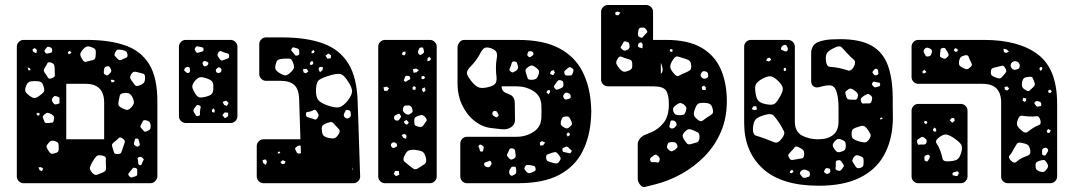

<svg xmlns="http://www.w3.org/2000/svg" viewBox="-20 -730 4273 765"><path d="M74 0Q63 0 55 -8Q47 -16 47 -27V-544Q47 -555 55 -563Q63 -571 74 -571H326Q416 -571 479 -549Q542 -527 574.5 -474Q607 -421 607 -326V-28Q607 -18 599 -9Q591 0 579 0ZM347 -541Q333 -547 325.5 -544.5Q318 -542 308 -530Q299 -519 300 -511.5Q301 -504 309 -492Q315 -482 321.5 -483.5Q328 -485 339 -488Q349 -490 354.5 -492.5Q360 -495 361 -506Q362 -520 361.5 -528Q361 -536 347 -541ZM176 -543Q170 -545 168 -542.5Q166 -540 162 -536Q159 -531 157.5 -528.5Q156 -526 160 -521Q164 -514 175 -518Q181 -519 184.5 -520.5Q188 -522 188 -529Q188 -536 185.5 -538.5Q183 -541 176 -543ZM127 -531 118 -539 109 -532 113 -523 125 -518ZM466 -531Q455 -533 449.5 -532Q444 -531 439 -521Q434 -512 437.5 -507.5Q441 -503 448 -496Q454 -490 458 -490Q462 -490 469 -494Q478 -498 483.5 -500.5Q489 -503 488 -513Q486 -523 481 -526Q476 -529 466 -531ZM257 -527 250 -522 253 -514 260 -516 265 -522ZM198 -452Q198 -464 196 -470.5Q194 -477 183 -481Q171 -484 168.5 -477.5Q166 -471 159 -461Q155 -454 154.5 -450Q154 -446 159 -439Q167 -429 170.5 -421.5Q174 -414 186 -418Q199 -423 198.5 -430.5Q198 -438 198 -452ZM422 -454Q419 -460 416.5 -463.5Q414 -467 407 -466Q399 -464 397 -460.5Q395 -457 394 -449Q393 -442 394 -438Q395 -434 402 -431Q408 -428 411 -431Q414 -434 419 -439Q426 -446 422 -454ZM98 -459 90 -461 94 -449 102 -451ZM529 -442Q520 -445 514.5 -444Q509 -443 503 -435Q498 -426 498.5 -421Q499 -416 505 -408Q513 -397 517.5 -391Q522 -385 534 -389Q548 -394 553 -400Q558 -406 558 -422Q558 -435 550 -436.5Q542 -438 529 -442ZM430 -412H421L424 -403L431 -402L438 -408ZM154 -384Q150 -400 142 -403.5Q134 -407 118 -407Q102 -407 95 -403Q88 -399 83 -385Q78 -371 82 -364Q86 -357 98 -348Q109 -340 116.5 -339.5Q124 -339 135 -347Q148 -356 153.5 -362.5Q159 -369 154 -384ZM244 -175H395V-321Q395 -396 321 -396H244ZM509 -340Q502 -354 494.5 -357.5Q487 -361 472 -359Q459 -357 457.5 -349.5Q456 -342 453 -329Q451 -319 452 -313Q453 -307 463 -301Q475 -295 482.5 -292.5Q490 -290 500 -299Q511 -310 513 -318Q515 -326 509 -340ZM212 -344Q204 -347 200 -347.5Q196 -348 191 -342Q186 -335 186.5 -331Q187 -327 192 -320Q196 -314 200 -314Q204 -314 211 -316Q217 -317 217 -320.5Q217 -324 217 -330Q217 -336 217 -339Q217 -342 212 -344ZM139 -277 131 -281 125 -277 128 -271 135 -269ZM185 -275Q176 -280 170.5 -280.5Q165 -281 157 -274Q149 -267 150.5 -262Q152 -257 156 -248Q158 -241 162.5 -240Q167 -239 174 -240Q183 -241 188 -241.5Q193 -242 194 -250Q197 -260 195 -265Q193 -270 185 -275ZM580 -233Q578 -243 573.5 -246Q569 -249 560 -251Q552 -252 549.5 -248Q547 -244 544 -237Q540 -230 539.5 -226.5Q539 -223 544 -218Q550 -211 554 -207Q558 -203 567 -208Q577 -212 579 -217.5Q581 -223 580 -233ZM469 -178Q458 -186 452.5 -179.5Q447 -173 436 -165Q429 -160 427 -155.5Q425 -151 428 -143Q432 -131 434 -123.5Q436 -116 448 -116Q461 -116 463.5 -123Q466 -130 470 -142Q474 -155 477 -162.5Q480 -170 469 -178ZM535 -164Q533 -170 532 -174Q531 -178 524 -178Q518 -178 517.5 -174Q517 -170 515 -164Q511 -155 517 -151Q522 -148 525 -146Q528 -144 533 -148Q538 -151 537 -154.5Q536 -158 535 -164ZM201 -167Q189 -171 183 -168.5Q177 -166 170 -156Q163 -147 166 -142Q169 -137 174 -128Q179 -120 183.5 -118Q188 -116 197 -119Q206 -121 210 -124.5Q214 -128 214 -138Q214 -150 213 -156.5Q212 -163 201 -167ZM388 -110Q372 -114 365 -108Q358 -102 350 -88Q341 -73 338.5 -64Q336 -55 347 -42Q358 -30 366.5 -33.5Q375 -37 390 -43Q401 -48 402 -54Q403 -60 402 -72Q401 -87 402 -97Q403 -107 388 -110ZM550 -99Q546 -103 542.5 -104.5Q539 -106 533 -104Q528 -101 528.5 -97.5Q529 -94 530 -88Q531 -82 531 -78Q531 -74 537 -72Q543 -71 544 -75Q545 -79 548 -85Q550 -89 552 -92Q554 -95 550 -99ZM152 -58 144 -64 133 -63 138 -52 147 -48ZM527 -43Q527 -50 526.5 -54.5Q526 -59 519 -61Q512 -63 509.5 -60Q507 -57 502 -51Q497 -44 493 -40Q489 -36 494 -29Q500 -22 505 -23Q510 -24 518 -27Q525 -29 526 -32.5Q527 -36 527 -43Z M720 -240Q709 -240 701 -248Q693 -256 693 -267V-544Q693 -555 701 -563Q709 -571 720 -571H899Q910 -571 918 -563Q926 -555 926 -544V-267Q926 -256 918 -248Q910 -240 899 -240ZM775 -544Q769 -545 765.5 -545.5Q762 -546 759 -541Q755 -535 756 -532Q757 -529 761 -523Q764 -519 767.5 -519.5Q771 -520 776 -522Q782 -524 786.5 -525Q791 -526 791 -533Q791 -540 786.5 -541Q782 -542 775 -544ZM893 -507Q893 -515 888.5 -516.5Q884 -518 876 -520Q867 -523 861.5 -526Q856 -529 850 -521Q845 -512 847.5 -507Q850 -502 856 -494Q861 -488 865.5 -489Q870 -490 877 -493Q884 -496 888.5 -497.5Q893 -499 893 -507ZM800 -486Q794 -489 790 -484Q785 -480 788 -474Q790 -470 791.5 -467.5Q793 -465 798 -466Q808 -468 810 -476Q811 -481 808 -482Q805 -483 800 -486ZM737 -449Q736 -455 736 -458.5Q736 -462 731 -463Q720 -465 715 -455Q712 -450 715 -448Q718 -446 722 -442Q726 -437 732 -440Q738 -443 737 -449ZM857 -460Q852 -463 849.5 -461.5Q847 -460 843 -456Q838 -452 841 -445Q844 -438 851 -439Q860 -440 862 -447Q864 -456 857 -460ZM808 -416Q790 -423 779.5 -422.5Q769 -422 756 -407Q744 -392 746.5 -381.5Q749 -371 759 -355Q768 -342 777 -341.5Q786 -341 802 -345Q816 -349 822.5 -354.5Q829 -360 830 -375Q831 -393 827.5 -401.5Q824 -410 808 -416ZM881 -329 867 -324 873 -312 884 -308 891 -320ZM774 -310Q766 -314 763 -309.5Q760 -305 754 -298Q748 -290 753 -282Q758 -275 760 -270.5Q762 -266 770 -268Q778 -270 777 -275Q776 -280 777 -288Q778 -297 779.5 -302Q781 -307 774 -310ZM836 -290 832 -298 824 -293 825 -284 834 -281ZM889 -281 875 -282 866 -271 876 -259 889 -267Z M1030 0Q1019 0 1011 -8Q1003 -16 1003 -27V-148Q1003 -159 1011 -167Q1019 -175 1030 -175H1177L1172 -333Q1171 -374 1153 -391Q1135 -408 1098 -408H1040Q1029 -408 1021 -416Q1013 -424 1013 -435V-554Q1013 -565 1021 -573Q1029 -581 1040 -581H1103Q1201 -581 1267 -557Q1333 -533 1367.5 -477.5Q1402 -422 1405 -327L1415 -27Q1415 -16 1407 -8Q1399 0 1388 0ZM1172 -528Q1172 -535 1162 -538Q1155 -539 1151 -541Q1147 -543 1143 -537Q1139 -531 1141.5 -527.5Q1144 -524 1149 -519Q1153 -513 1156 -510Q1159 -507 1166 -509Q1173 -512 1172.5 -516Q1172 -520 1172 -528ZM1234 -524 1229 -531 1222 -526 1221 -518H1229ZM1299 -510 1288 -517 1277 -508 1285 -496 1298 -498ZM1147 -482Q1142 -496 1132.5 -496.5Q1123 -497 1107 -496Q1094 -495 1088 -491.5Q1082 -488 1079 -475Q1075 -462 1077.5 -455Q1080 -448 1092 -440Q1105 -432 1113 -430Q1121 -428 1133 -437Q1146 -448 1150 -456.5Q1154 -465 1147 -482ZM1224 -488 1216 -482 1214 -473 1223 -471 1229 -478ZM1267 -462 1254 -464 1249 -455 1255 -442 1265 -451ZM1201 -456 1187 -454 1190 -441 1199 -438 1209 -446ZM1363 -411Q1348 -434 1333.5 -435.5Q1319 -437 1293 -429Q1266 -421 1253 -412.5Q1240 -404 1239 -375Q1238 -344 1248 -331.5Q1258 -319 1288 -309Q1317 -299 1332.5 -303Q1348 -307 1367 -331Q1385 -355 1382.5 -371Q1380 -387 1363 -411ZM1241 -288Q1236 -294 1231.5 -292Q1227 -290 1220 -287Q1211 -284 1205 -284Q1199 -284 1199 -275Q1199 -265 1204.5 -263.5Q1210 -262 1219 -259Q1228 -256 1234 -254Q1240 -252 1245 -260Q1251 -269 1249 -274Q1247 -279 1241 -288ZM1366 -292Q1359 -293 1357 -289.5Q1355 -286 1352 -279Q1347 -270 1353 -263Q1361 -255 1370 -260Q1379 -264 1378 -275Q1377 -283 1375.5 -286.5Q1374 -290 1366 -292ZM1315 -232Q1308 -241 1302.5 -243Q1297 -245 1286 -241Q1273 -236 1267 -231.5Q1261 -227 1262 -214Q1263 -198 1267.5 -191.5Q1272 -185 1287 -181Q1303 -177 1311.5 -179Q1320 -181 1329 -195Q1337 -208 1331 -214.5Q1325 -221 1315 -232ZM1160 -127Q1163 -118 1172 -118Q1177 -118 1179 -120L1178 -149Q1171 -153 1160 -144Q1155 -140 1156 -136.5Q1157 -133 1160 -127ZM1094 -126 1088 -125 1086 -118 1097 -120ZM1044 -86 1038 -95 1026 -92 1028 -81 1039 -73ZM1118 -86 1107 -92 1097 -84 1104 -76 1113 -77ZM1385 -63V-52Q1388 -54 1386.5 -57.5Q1385 -61 1385 -63Z M1514 0Q1503 0 1495 -8Q1487 -16 1487 -27V-544Q1487 -555 1495 -563Q1503 -571 1514 -571H1693Q1704 -571 1712 -563Q1720 -555 1720 -544V-27Q1720 -16 1712 -8Q1704 0 1693 0ZM1660 -541Q1653 -541 1651 -538Q1649 -535 1647 -529Q1643 -519 1650 -513Q1654 -510 1657 -511.5Q1660 -513 1664 -516Q1671 -520 1669 -527Q1667 -533 1666.5 -537Q1666 -541 1660 -541ZM1595 -525 1585 -523 1581 -513 1591 -509 1596 -516ZM1690 -504 1683 -496V-486L1692 -488L1698 -495ZM1637 -457 1625 -454 1628 -440 1640 -442 1649 -451ZM1600 -428Q1596 -428 1595 -425.5Q1594 -423 1592 -419Q1591 -414 1589.5 -411.5Q1588 -409 1592 -406Q1596 -403 1598 -405Q1600 -407 1604 -409Q1609 -412 1612.5 -413.5Q1616 -415 1614 -420Q1613 -426 1609.5 -427Q1606 -428 1600 -428ZM1674 -422 1667 -428 1659 -425 1660 -415H1669ZM1637 -382 1630 -387 1624 -383V-373L1635 -372ZM1530 -378 1521 -385 1508 -382 1511 -368H1523ZM1672 -382 1662 -377V-369L1668 -362L1676 -370ZM1622 -298Q1619 -309 1608 -310Q1600 -310 1595 -309.5Q1590 -309 1587 -302Q1584 -293 1585.5 -288.5Q1587 -284 1594 -278Q1601 -273 1605.5 -273Q1610 -273 1617 -278Q1624 -282 1624 -286.5Q1624 -291 1622 -298ZM1575 -272Q1571 -278 1567.5 -276.5Q1564 -275 1558 -272Q1550 -269 1550 -262Q1550 -252 1558 -250Q1566 -247 1572 -255Q1576 -261 1577.5 -264Q1579 -267 1575 -272ZM1676 -261Q1668 -271 1661.5 -271.5Q1655 -272 1643 -267Q1633 -263 1631.5 -257.5Q1630 -252 1631 -241Q1631 -232 1635.5 -229.5Q1640 -227 1648 -225Q1661 -221 1668 -232Q1674 -242 1678.5 -247Q1683 -252 1676 -261ZM1600 -252 1589 -246 1593 -237 1602 -233 1609 -242ZM1593 -197 1580 -192 1587 -181 1598 -177 1600 -189ZM1551 -163Q1544 -164 1539 -157Q1535 -150 1541 -144Q1545 -138 1553 -142Q1558 -144 1560 -145.5Q1562 -147 1562 -152Q1561 -161 1551 -163ZM1677 -101Q1672 -121 1662.5 -126Q1653 -131 1633 -133Q1614 -134 1606 -129Q1598 -124 1590 -106Q1584 -92 1591.5 -86Q1599 -80 1611 -70Q1622 -61 1628.5 -57Q1635 -53 1647 -60Q1663 -70 1672 -76.5Q1681 -83 1677 -101ZM1569 -49H1554L1549 -37L1558 -28L1571 -34Z M1979 -386V-380Q1982 -366 1993 -361L2014 -352Q2022 -348 2026.5 -339.5Q2031 -331 2031 -322L2032 -253Q2032 -234 2017 -223.5Q2002 -213 1979 -215L1936 -220Q1902 -224 1871.5 -247.5Q1841 -271 1822 -310Q1803 -349 1803 -398V-544Q1805 -555 1812 -563Q1819 -571 1830 -571H2043Q2146 -571 2208.5 -537.5Q2271 -504 2301 -444.5Q2331 -385 2335 -308Q2336 -293 2336 -285.5Q2336 -278 2335 -263Q2331 -186 2301 -126.5Q2271 -67 2208.5 -33.5Q2146 0 2043 0H1841Q1830 0 1822 -8Q1814 -16 1814 -27V-158Q1814 -169 1822 -177Q1830 -185 1841 -185H2038Q2075 -185 2105 -204Q2135 -223 2137 -260Q2138 -286 2137 -311Q2135 -349 2105 -367.5Q2075 -386 2038 -386ZM1936 -538Q1917 -544 1908.5 -537.5Q1900 -531 1893.5 -517.5Q1887 -504 1875 -488Q1864 -474 1854 -464Q1844 -454 1841 -444Q1838 -434 1849 -419Q1868 -391 1884.5 -383Q1901 -375 1933 -385Q1952 -391 1956 -401.5Q1960 -412 1958 -426.5Q1956 -441 1956 -461Q1956 -481 1959 -496Q1962 -511 1958.5 -521Q1955 -531 1936 -538ZM2105 -519Q2102 -526 2095 -526Q2090 -526 2087 -525.5Q2084 -525 2083 -520Q2081 -514 2081 -511Q2081 -508 2086 -504Q2091 -501 2093.5 -503Q2096 -505 2101 -508Q2107 -512 2105 -519ZM2030 -485Q2021 -486 2019.5 -480.5Q2018 -475 2015 -466Q2012 -459 2010 -454.5Q2008 -450 2015 -445Q2021 -440 2025 -442Q2029 -444 2036 -448Q2046 -455 2044 -465Q2041 -474 2040 -479Q2039 -484 2030 -485ZM2111 -464Q2102 -470 2096.5 -469Q2091 -468 2083 -462Q2075 -456 2074 -451.5Q2073 -447 2076 -438Q2080 -426 2082 -419Q2084 -412 2096 -412Q2110 -412 2116 -416.5Q2122 -421 2126 -434Q2130 -446 2125.5 -451.5Q2121 -457 2111 -464ZM2258 -459Q2252 -464 2248 -462Q2244 -460 2238 -455Q2232 -450 2229.5 -447Q2227 -444 2229 -437Q2231 -430 2235.5 -429.5Q2240 -429 2247 -429Q2254 -429 2257 -430.5Q2260 -432 2262 -438Q2265 -446 2265 -450.5Q2265 -455 2258 -459ZM2186 -451 2176 -447 2171 -436 2184 -430 2191 -441ZM2225 -392Q2225 -400 2223.5 -404Q2222 -408 2215 -410Q2207 -412 2204 -409.5Q2201 -407 2197 -401Q2192 -393 2188.5 -389Q2185 -385 2191 -378Q2196 -371 2201 -373Q2206 -375 2214 -378Q2225 -382 2225 -392ZM2170 -372 2162 -370 2157 -363 2165 -354 2172 -363ZM2242 -360Q2236 -362 2233 -360Q2230 -358 2226 -353Q2221 -345 2228 -337Q2232 -331 2242 -335Q2248 -337 2251 -338Q2254 -339 2254 -346Q2254 -357 2242 -360ZM1961 -283Q1958 -289 1950 -288Q1943 -287 1942 -280Q1941 -271 1947 -268Q1953 -265 1956 -263Q1959 -261 1964 -266Q1968 -270 1966 -273.5Q1964 -277 1961 -283ZM2255 -250Q2251 -259 2247.5 -263Q2244 -267 2234 -266Q2224 -265 2221 -261Q2218 -257 2215 -247Q2213 -237 2215.5 -232.5Q2218 -228 2226 -223Q2234 -218 2239.5 -218.5Q2245 -219 2252 -226Q2259 -232 2259 -237Q2259 -242 2255 -250ZM2251 -197 2243 -203 2237 -194 2242 -186 2249 -190ZM2152 -162 2139 -168 2131 -162 2132 -150 2144 -151ZM1903 -149Q1899 -152 1896 -153.5Q1893 -155 1889 -152Q1885 -148 1886.5 -145.5Q1888 -143 1890 -138Q1892 -132 1892.5 -129Q1893 -126 1899 -126Q1905 -126 1905 -129.5Q1905 -133 1907 -139Q1909 -146 1903 -149ZM2246 -141Q2240 -148 2234 -145Q2228 -142 2224 -140.5Q2220 -139 2221 -132Q2222 -125 2226 -124.5Q2230 -124 2237 -122Q2244 -121 2248.5 -119.5Q2253 -118 2256 -124Q2260 -130 2255.5 -132.5Q2251 -135 2246 -141ZM2021 -139Q2012 -140 2010 -135Q2008 -130 2004 -122Q2000 -116 2000 -112Q2000 -108 2005 -103Q2010 -97 2014 -95Q2018 -93 2026 -97Q2033 -101 2034 -105Q2035 -109 2034 -117Q2033 -127 2031.5 -132Q2030 -137 2021 -139ZM2203 -117Q2197 -124 2192.5 -124Q2188 -124 2179 -121Q2169 -117 2162 -115Q2155 -113 2156 -101Q2157 -90 2163 -87.5Q2169 -85 2180 -82Q2191 -79 2197 -78.5Q2203 -78 2209 -88Q2216 -97 2213 -102.5Q2210 -108 2203 -117ZM1936 -86Q1932 -91 1928.5 -88.5Q1925 -86 1919 -85Q1914 -83 1911.5 -82Q1909 -81 1909 -76Q1909 -68 1918 -65Q1929 -61 1933 -68Q1937 -73 1938.5 -76.5Q1940 -80 1936 -86ZM2114 -59Q2112 -68 2107 -69Q2102 -70 2093 -72Q2084 -73 2079.5 -72.5Q2075 -72 2071 -65Q2068 -57 2071 -53.5Q2074 -50 2079 -44Q2087 -37 2097 -42Q2105 -46 2110 -48Q2115 -50 2114 -59ZM2029 -66Q2021 -67 2018 -64Q2015 -61 2011 -54Q2005 -42 2013 -33Q2018 -28 2021.5 -30Q2025 -32 2031 -35Q2038 -39 2037 -48Q2036 -55 2036 -60Q2036 -65 2029 -66Z M2549 15Q2539 17 2530 5.5Q2521 -6 2521 -17V-156Q2521 -167 2529.5 -177.5Q2538 -188 2548 -192L2575 -203Q2602 -214 2623.5 -240Q2645 -266 2645 -315Q2645 -353 2633.5 -369.5Q2622 -386 2584 -386H2402Q2391 -386 2383 -394Q2375 -402 2375 -413V-683Q2375 -694 2383 -702Q2391 -710 2402 -710H2555Q2566 -710 2574 -702Q2582 -694 2582 -683V-571H2634Q2722 -571 2775 -540Q2828 -509 2852 -454Q2876 -399 2876 -326Q2876 -260 2852.5 -205Q2829 -150 2788 -108Q2747 -66 2696 -37.5Q2645 -9 2589 5ZM2439 -684 2431 -680 2433 -670 2444 -669 2452 -680ZM2557 -609Q2552 -617 2548 -619Q2544 -621 2534 -620Q2526 -618 2524.5 -613Q2523 -608 2522 -600Q2521 -592 2522.5 -588Q2524 -584 2531 -581Q2538 -578 2540.5 -581.5Q2543 -585 2548 -590Q2553 -596 2557 -599Q2561 -602 2557 -609ZM2488 -552Q2487 -559 2483.5 -561Q2480 -563 2473 -565Q2467 -566 2465 -563Q2463 -560 2460 -554Q2457 -548 2454 -544.5Q2451 -541 2456 -536Q2462 -530 2466.5 -528.5Q2471 -527 2479 -531Q2486 -535 2487.5 -539Q2489 -543 2488 -552ZM2531 -540Q2538 -537 2540 -538V-546Q2540 -550 2541 -553Q2539 -557 2537 -559.5Q2535 -562 2530 -560Q2522 -558 2522 -548Q2522 -544 2524 -542.5Q2526 -541 2531 -540ZM2659 -533 2651 -535 2648 -528 2653 -523 2660 -525ZM2734 -469Q2733 -482 2728 -487Q2723 -492 2710 -496Q2692 -501 2682 -504.5Q2672 -508 2662 -493Q2650 -475 2650.5 -464Q2651 -453 2665 -437Q2676 -423 2685.5 -428.5Q2695 -434 2712 -441Q2724 -446 2729.5 -450.5Q2735 -455 2734 -469ZM2499 -478Q2498 -488 2493 -491Q2488 -494 2478 -496Q2465 -500 2456.5 -504Q2448 -508 2441 -496Q2433 -483 2436 -475.5Q2439 -468 2449 -456Q2458 -446 2465 -444.5Q2472 -443 2484 -448Q2496 -453 2498 -459Q2500 -465 2499 -478ZM2620 -457Q2617 -473 2613 -479V-436Q2622 -443 2620 -457ZM2789 -446Q2779 -448 2775 -440Q2772 -434 2771.5 -430.5Q2771 -427 2775 -422Q2784 -413 2794 -418Q2801 -421 2801.5 -424.5Q2802 -428 2801 -435Q2800 -444 2789 -446ZM2792 -383 2785 -389 2776 -384 2778 -372 2792 -371ZM2790 -320Q2774 -321 2765.5 -318.5Q2757 -316 2751 -301Q2744 -285 2744.5 -275Q2745 -265 2759 -254Q2771 -243 2779 -249Q2787 -255 2800 -264Q2812 -271 2817.5 -276Q2823 -281 2820 -294Q2817 -308 2811 -313.5Q2805 -319 2790 -320ZM2703 -315Q2694 -320 2689 -319.5Q2684 -319 2676 -313Q2667 -306 2663.5 -301.5Q2660 -297 2663 -286Q2667 -276 2672.5 -273.5Q2678 -271 2689 -271Q2700 -271 2705 -274Q2710 -277 2713 -288Q2716 -298 2714 -303Q2712 -308 2703 -315ZM2675 -239Q2670 -251 2658 -250Q2652 -250 2651.5 -246Q2651 -242 2649 -235Q2648 -230 2647 -226.5Q2646 -223 2651 -220Q2659 -215 2668 -222Q2673 -227 2675 -230Q2677 -233 2675 -239ZM2737 -213Q2726 -217 2720 -214Q2714 -211 2706 -202Q2699 -193 2700 -187.5Q2701 -182 2706 -173Q2713 -163 2717.5 -158Q2722 -153 2733 -156Q2749 -160 2757.5 -163Q2766 -166 2767 -182Q2768 -198 2760 -202.5Q2752 -207 2737 -213ZM2678 -153Q2675 -160 2671 -162Q2667 -164 2659 -164Q2650 -164 2645.5 -162Q2641 -160 2639 -152Q2636 -144 2638.5 -140Q2641 -136 2648 -130Q2654 -126 2658 -127.5Q2662 -129 2669 -133Q2675 -138 2678 -141.5Q2681 -145 2678 -153ZM2600 -110Q2594 -115 2590 -113.5Q2586 -112 2580 -107Q2574 -103 2571.5 -100Q2569 -97 2571 -90Q2573 -84 2577 -84Q2581 -84 2588 -84Q2595 -84 2599.5 -82.5Q2604 -81 2607 -88Q2610 -96 2608 -100.5Q2606 -105 2600 -110Z M3242 10Q3094 10 3019.5 -58Q2945 -126 2945 -241V-544Q2945 -555 2953 -563Q2961 -571 2972 -571H3120Q3131 -571 3139 -563Q3147 -555 3147 -544V-246Q3147 -205 3175.5 -190Q3204 -175 3241 -175Q3277 -175 3299 -192Q3321 -209 3321 -246V-302Q3321 -339 3313 -364.5Q3305 -390 3285 -390Q3274 -390 3262.5 -387.5Q3251 -385 3245 -383Q3232 -379 3222 -385.5Q3212 -392 3212 -407V-520Q3212 -531 3217.5 -542.5Q3223 -554 3236 -561Q3246 -566 3266.5 -570Q3287 -574 3327 -574Q3409 -574 3454.5 -547Q3500 -520 3518.5 -467Q3537 -414 3537 -337Q3537 -327 3537 -308Q3537 -289 3537.5 -270Q3538 -251 3537 -241Q3533 -166 3501 -109.5Q3469 -53 3405 -21.5Q3341 10 3242 10ZM3118 -540Q3115 -545 3113.5 -548.5Q3112 -552 3106 -551Q3095 -549 3092 -538Q3091 -532 3094.5 -531Q3098 -530 3104 -527Q3111 -523 3116 -527Q3121 -532 3118 -540ZM3356 -517Q3342 -532 3334 -541Q3326 -550 3308 -541Q3285 -531 3276.5 -520.5Q3268 -510 3271 -486Q3274 -464 3288 -463.5Q3302 -463 3323 -459Q3345 -454 3358 -449.5Q3371 -445 3382 -464Q3392 -484 3381.5 -492.5Q3371 -501 3356 -517ZM3047 -500 3039 -499 3032 -489 3044 -485 3053 -492ZM3112 -458 3104 -460 3102 -453 3105 -446 3112 -450ZM3472 -456Q3466 -457 3462 -451Q3459 -447 3457 -444.5Q3455 -442 3458 -438Q3462 -432 3465 -430.5Q3468 -429 3474 -431Q3480 -433 3479.5 -436.5Q3479 -440 3479 -446Q3479 -453 3472 -456ZM3083 -405Q3067 -421 3055.5 -425Q3044 -429 3023 -419Q3001 -408 2993.5 -397Q2986 -386 2990 -362Q2993 -337 3002.5 -327.5Q3012 -318 3037 -314Q3060 -310 3069 -318.5Q3078 -327 3089 -347Q3100 -367 3099 -378Q3098 -389 3083 -405ZM3487 -394Q3486 -401 3481.5 -401Q3477 -401 3470 -403Q3465 -404 3462 -404.5Q3459 -405 3456 -400Q3453 -396 3454.5 -393Q3456 -390 3460 -386Q3465 -380 3472 -383Q3479 -385 3483 -386Q3487 -387 3487 -394ZM3385 -369Q3376 -376 3370.5 -377Q3365 -378 3356 -371Q3347 -365 3348 -359.5Q3349 -354 3352 -344Q3355 -336 3359 -334.5Q3363 -333 3371 -333Q3381 -333 3387.5 -332.5Q3394 -332 3397 -342Q3400 -352 3397 -357.5Q3394 -363 3385 -369ZM3448 -351Q3440 -357 3435 -355Q3430 -353 3422 -348Q3415 -343 3411.5 -339Q3408 -335 3411 -326Q3413 -317 3418.5 -317.5Q3424 -318 3433 -318Q3440 -318 3444.5 -318Q3449 -318 3452 -325Q3455 -334 3455 -339.5Q3455 -345 3448 -351ZM2993 -307 2981 -306 2975 -295 2986 -291 2996 -294ZM3085 -240Q3072 -259 3063 -269Q3054 -279 3031 -273Q3004 -266 2993 -256.5Q2982 -247 2980 -219Q2979 -193 2993.5 -189Q3008 -185 3032 -176Q3054 -167 3067 -162.5Q3080 -158 3094 -177Q3109 -195 3103.5 -207Q3098 -219 3085 -240ZM3493 -262 3487 -260V-254L3497 -256ZM3435 -217Q3427 -227 3420 -228.5Q3413 -230 3401 -225Q3387 -221 3380 -216.5Q3373 -212 3373 -197Q3373 -182 3379.5 -177Q3386 -172 3401 -167Q3416 -163 3425 -162.5Q3434 -162 3443 -175Q3452 -188 3448 -196Q3444 -204 3435 -217ZM3332 -174Q3322 -178 3316.5 -175.5Q3311 -173 3304 -165Q3298 -157 3298 -151.5Q3298 -146 3304 -137Q3310 -128 3315 -125Q3320 -122 3330 -125Q3341 -128 3345.5 -132.5Q3350 -137 3350 -149Q3350 -161 3346.5 -165.5Q3343 -170 3332 -174ZM3161 -144Q3150 -149 3146 -143Q3142 -137 3134 -129Q3127 -121 3122.5 -116Q3118 -111 3124 -102Q3129 -92 3135.5 -92.5Q3142 -93 3152 -95Q3165 -98 3173.5 -98.5Q3182 -99 3184 -112Q3185 -127 3179.5 -132.5Q3174 -138 3161 -144ZM3405 -109Q3397 -112 3392.5 -111.5Q3388 -111 3382 -104Q3377 -96 3376 -91.5Q3375 -87 3381 -79Q3387 -69 3391.5 -63.5Q3396 -58 3408 -61Q3419 -65 3420 -71.5Q3421 -78 3421 -90Q3421 -99 3417.5 -102.5Q3414 -106 3405 -109ZM3336 -81Q3332 -88 3328.5 -90.5Q3325 -93 3317 -91Q3310 -89 3310 -84.5Q3310 -80 3310 -72Q3310 -64 3309 -59Q3308 -54 3316 -51Q3324 -48 3328.5 -50.5Q3333 -53 3338 -61Q3343 -67 3342 -71Q3341 -75 3336 -81ZM3276 -60Q3270 -61 3267 -55Q3265 -50 3263.5 -47.5Q3262 -45 3266 -42Q3274 -34 3282 -39Q3290 -43 3288 -53Q3287 -58 3284 -58.5Q3281 -59 3276 -60ZM3207 -36Q3207 -45 3203 -47.5Q3199 -50 3191 -53Q3178 -57 3170 -47Q3166 -41 3167.5 -37.5Q3169 -34 3174 -28Q3180 -19 3190 -22Q3198 -24 3202.5 -26Q3207 -28 3207 -36ZM3136 -54 3129 -49 3126 -42 3135 -40 3142 -46Z M3996 0Q3985 0 3977 -7.5Q3969 -15 3969 -26V-321Q3969 -396 3895 -396H3639Q3628 -396 3620 -404Q3612 -412 3612 -423V-544Q3612 -555 3620 -563Q3628 -571 3639 -571H3900Q4039 -571 4115.5 -513Q4192 -455 4192 -317V-27Q4192 -16 4184 -8Q4176 0 4165 0ZM3682 -538Q3672 -543 3665 -536Q3657 -529 3662 -519Q3666 -512 3668 -508Q3670 -504 3678 -505Q3686 -506 3688.5 -510Q3691 -514 3693 -522Q3694 -529 3691.5 -532Q3689 -535 3682 -538ZM3754 -525Q3750 -532 3747 -536Q3744 -540 3736 -539Q3728 -537 3727.5 -532Q3727 -527 3726 -519Q3725 -511 3725 -507Q3725 -503 3732 -500Q3740 -496 3744.5 -496Q3749 -496 3755 -503Q3761 -509 3759.5 -513.5Q3758 -518 3754 -525ZM3795 -535 3785 -538 3780 -529 3788 -523 3796 -526ZM3991 -533 3978 -536 3980 -523 3988 -519 4000 -524ZM3846 -488Q3841 -498 3839 -504.5Q3837 -511 3826 -510Q3813 -507 3808 -502Q3803 -497 3801 -484Q3800 -472 3804.5 -467.5Q3809 -463 3820 -458Q3830 -453 3835 -454.5Q3840 -456 3848 -464Q3854 -470 3852 -475Q3850 -480 3846 -488ZM4043 -468Q4043 -481 4031 -485Q4018 -489 4010 -479Q4003 -469 4011 -458Q4018 -449 4030 -453Q4037 -455 4040 -457.5Q4043 -460 4043 -468ZM3985 -459Q3979 -470 3971.5 -468Q3964 -466 3952 -463Q3941 -461 3935 -458.5Q3929 -456 3928 -445Q3927 -433 3932 -429Q3937 -425 3948 -421Q3958 -417 3963 -417.5Q3968 -418 3975 -426Q3984 -436 3988 -442Q3992 -448 3985 -459ZM4132 -463 4124 -462 4121 -455 4127 -447 4133 -455ZM3664 -452 3656 -447V-438H3664L3671 -443ZM4101 -404Q4097 -414 4094.5 -419.5Q4092 -425 4081 -424Q4068 -423 4062 -420Q4056 -417 4053 -405Q4050 -391 4052.5 -384.5Q4055 -378 4067 -371Q4077 -364 4082 -369Q4087 -374 4096 -382Q4102 -387 4103 -391.5Q4104 -396 4101 -404ZM3993 -386 3982 -383 3984 -373 3993 -369 4001 -377ZM4165 -373 4156 -369 4157 -362 4164 -359 4171 -365ZM4069 -338 4057 -340 4054 -330 4061 -324 4068 -328ZM4119 -326Q4109 -330 4103 -323Q4100 -319 4102 -316.5Q4104 -314 4107 -310Q4111 -304 4116 -305Q4122 -307 4125.5 -307Q4129 -307 4129 -313Q4129 -319 4127 -321.5Q4125 -324 4119 -326ZM3639 0Q3628 0 3620 -8Q3612 -16 3612 -27V-289Q3612 -300 3620 -308Q3628 -316 3639 -316H3808Q3819 -316 3827 -308Q3835 -300 3835 -289V-27Q3835 -16 3827 -8Q3819 0 3808 0ZM4080 -266Q4063 -267 4052.5 -269Q4042 -271 4036 -255Q4029 -237 4034 -228Q4039 -219 4054 -207Q4066 -198 4073.5 -204Q4081 -210 4093 -218Q4108 -228 4119 -231.5Q4130 -235 4125 -252Q4120 -269 4109 -267Q4098 -265 4080 -266ZM3782 -259 3772 -260 3764 -251 3774 -241 3784 -249ZM3672 -247 3664 -249 3662 -241 3669 -235 3675 -241ZM3710 -216 3703 -222 3697 -214 3700 -206H3710ZM4167 -210 4157 -216 4150 -209 4153 -201 4161 -200ZM3782 -179Q3763 -192 3751 -194Q3739 -196 3721 -182Q3704 -169 3712 -158Q3720 -147 3727 -128Q3733 -110 3735.5 -98Q3738 -86 3757 -87Q3781 -88 3792 -93.5Q3803 -99 3810 -122Q3816 -145 3809 -155Q3802 -165 3782 -179ZM3668 -177Q3662 -182 3658 -184Q3654 -186 3648 -182Q3640 -177 3636 -173.5Q3632 -170 3635 -160Q3637 -152 3642.5 -153.5Q3648 -155 3657 -154Q3668 -153 3671 -161Q3675 -171 3668 -177ZM4050 -161Q4036 -164 4031.5 -157Q4027 -150 4020 -138Q4012 -121 4003.5 -112Q3995 -103 4008 -90Q4021 -77 4030 -85.5Q4039 -94 4055 -102Q4069 -108 4078 -111.5Q4087 -115 4085 -131Q4082 -148 4074.5 -153Q4067 -158 4050 -161ZM4154 -137Q4149 -144 4140 -140Q4132 -138 4132 -129Q4132 -122 4132 -117.5Q4132 -113 4138 -111Q4145 -109 4147 -113Q4149 -117 4153 -123Q4159 -131 4154 -137ZM3683 -111Q3679 -114 3676.5 -113.5Q3674 -113 3669 -111Q3662 -108 3663 -101Q3664 -95 3664 -92Q3664 -89 3670 -87Q3675 -86 3677 -89Q3679 -92 3682 -97Q3684 -101 3685 -104Q3686 -107 3683 -111ZM4150 -83Q4144 -92 4139 -92.5Q4134 -93 4124 -90Q4115 -87 4110.5 -84Q4106 -81 4106 -71Q4106 -60 4109 -55.5Q4112 -51 4122 -47Q4132 -44 4137.5 -45Q4143 -46 4150 -55Q4156 -63 4156 -68.5Q4156 -74 4150 -83ZM3798 -45Q3795 -48 3792.5 -47.5Q3790 -47 3786 -45Q3781 -44 3778 -43Q3775 -42 3775 -36Q3775 -31 3778.5 -31Q3782 -31 3787 -29Q3794 -27 3797 -32Q3799 -36 3800 -38.5Q3801 -41 3798 -45Z"/></svg>

Font: Rubik Moonrocks
Style: Regular
Weight: 400
Designer: Hubert and Fischer, NaN
Foundry: Hubert and Fischer, NaN
Version: Version 2.200